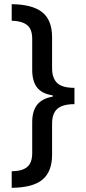

<svg xmlns="http://www.w3.org/2000/svg" viewBox="-20 -737 409 918"><path d="M36 82Q87 81 110.5 61Q134 41 134 -6V-153Q134 -206 157.5 -236Q181 -266 232 -275V-281Q180 -289 157 -319Q134 -349 134 -403V-551Q134 -599 108.5 -618Q83 -637 36 -638V-717Q135 -716 182 -678.5Q229 -641 229 -559V-411Q229 -364 253 -340.5Q277 -317 336 -317V-239Q280 -239 254.5 -217Q229 -195 229 -145V3Q229 83 183.5 121.5Q138 160 36 161Z"/></svg>

Font: Noto Sans Ethiopic Condensed Medium
Style: Regular
Weight: 500
Width: 3
Designer: Monotype Design Team
Foundry: Monotype Imaging Inc.
Version: Version 2.102; ttfautohint (v1.8.4.7-5d5b)